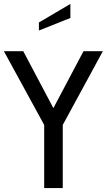

<svg xmlns="http://www.w3.org/2000/svg" viewBox="-21 -962 558 982"><path d="M300 -323 505 -700H406L252 -409L98 -700H-1L205 -323V0H300ZM178 -806 339 -870V-942L178 -847Z"/></svg>

Font: Cabin Condensed
Style: Regular
Weight: 400
Designer: Pablo Impallari
Foundry: Pablo Impallari. www.impallari.com Igino Marini. www.ikern.com
Version: Version 1.006